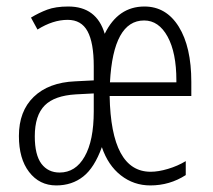

<svg xmlns="http://www.w3.org/2000/svg" viewBox="-20 -560 655 590"><path d="M188 -499Q142.6 -499 95.2 -469.2L75.2 -505.9Q99.1 -520.5 125 -530.3Q150.9 -540 189.9 -540Q276.9 -540 301.8 -456.1Q342.8 -540 423.8 -540Q490.7 -540 529.3 -478Q567.9 -416 567.9 -308.1V-265.1H316.9Q321.3 -32.2 442.9 -32.2Q466.8 -32.2 496.1 -41Q525.9 -49.8 550.8 -64.9V-22Q501.5 9.8 441.9 9.8Q391.1 9.8 351.6 -21Q312 -51.8 293 -107.9Q270 -44.4 235.8 -17.6Q201.2 9.8 152.8 9.8Q101.1 9.8 69.3 -31.7Q38.1 -72.3 38.1 -142.1Q38.1 -218.3 83.5 -262.2Q129.4 -306.6 210.9 -310.1L268.1 -313V-356.9Q268.1 -428.7 249 -463.9Q230 -499 188 -499ZM422.9 -497.1Q328.1 -497.1 317.9 -307.1H522V-313Q522 -397.9 495.1 -447.3Q467.8 -497.1 422.9 -497.1ZM163.1 -29.8Q212.4 -29.8 240.2 -79.1Q268.1 -127.9 268.1 -217.8V-272.9L212.9 -270Q147.5 -266.1 117.7 -236.3Q86.9 -205.6 86.9 -141.1Q86.9 -84 107.4 -56.6Q127.9 -29.8 163.1 -29.8Z"/></svg>

Font: Germano
Style: Regular
Weight: 300
Width: 3
Foundry: Ascender Corporation
Version: Version 1.10; ttfautohint (v1.5)